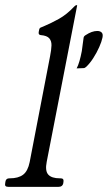

<svg xmlns="http://www.w3.org/2000/svg" viewBox="-46 -724 418 744"><path d="M189 -33Q202 -33 200 -20L199 -13Q196 0 181 0H-14Q-29 0 -26 -13L-25 -20Q-23 -33 -10 -33H-8Q25 -33 43.5 -47Q62 -61 69 -96L148 -506Q153 -531 153.5 -548Q154 -565 145 -575.5Q136 -586 112 -588Q102 -589 104 -600L106 -610Q107 -615 111 -617Q115 -619 121 -621Q152 -634 182.5 -651Q213 -668 242 -699Q247 -704 250 -704H251Q253 -704 253 -703L135 -97Q128 -62 141 -47.5Q154 -33 186 -33ZM251 -459Q257 -470 262 -487.5Q267 -505 271 -526Q273 -538 275 -556Q277 -574 278 -578Q279 -584 286 -588Q310 -604 331 -604Q342 -604 348 -598Q354 -592 351 -578Q348 -563 338.5 -541.5Q329 -520 315.5 -499Q302 -478 288 -465Q283 -460 277 -460Z"/></svg>

Font: Young Serif Light
Style: Italic
Weight: 300
Italic angle: -10.979°
Designer: Bastien Sozeau
Foundry: NBR — Bastien Sozeau
Version: Version 5.001